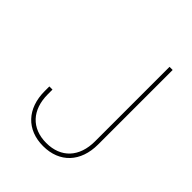

<svg xmlns="http://www.w3.org/2000/svg" viewBox="-207 -846 973 973"><g transform="rotate(45 279.5 -359.5)"><path d="M269.5 9.8C387.2 9.8 460.9 -68.4 460.9 -193.4V-727.5H438.5V-193.4C438.5 -81.5 375 -12.7 269.5 -12.7C164.1 -12.7 100.6 -81.5 100.6 -193.4V-226.6H78.1V-193.4C78.1 -68.4 151.9 9.8 269.5 9.8Z"/></g></svg>

Font: Raveo Thin
Style: Regular
Weight: 100
Designer: Jakub Foglar, Rasmus Andersson (Inter)
Foundry: Jakubfoglar.com
Version: Version 1.100;Glyphs 3.2.3 (3260)